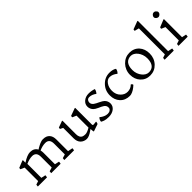

<svg xmlns="http://www.w3.org/2000/svg" viewBox="232 -2034 3285 3285"><g transform="rotate(-45 1875.0 -391.0)"><path d="M374 -438Q306.2 -438 223.6 -400.4V-62.5L301.8 -45.9L303.7 -39.1L298.3 0H79.6L76.2 -4.4L81.1 -41.5L145.5 -62.5V-388.7L77.6 -418.5L72.8 -424.3L77.6 -450.7L206.1 -502.4L214.4 -498V-438Q326.7 -511.7 397.9 -511.7Q493.2 -511.7 531.7 -438Q536.6 -442.9 557.1 -454.6L595.7 -475.6Q663.6 -511.7 708.3 -511.7Q752.9 -511.7 781.7 -500Q810.5 -488.3 830.1 -466.8Q869.6 -423.3 869.6 -344.7V-62.5L954.6 -45.9L958.5 -39.1L952.1 0H719.2L717.3 -4.4L721.7 -41.5L791.5 -62.5V-321.8Q791.5 -438 692.9 -438Q621.6 -438 545.4 -402.8Q552.7 -367.2 552.7 -344.7V-62.5L630.4 -45.9L633.8 -39.1L627.4 0H401.4L399.4 -4.4L403.8 -41.5L474.1 -62.5V-321.8Q474.1 -438 374 -438Z M1226.6 -64.9Q1247.6 -56.2 1287.1 -56.2Q1326.7 -56.2 1401.9 -100.1V-389.6L1332.5 -419.9L1329.6 -425.8L1332.5 -452.1L1470.7 -502.4L1480 -499V-97.7Q1480 -87.4 1483.6 -81.5Q1487.3 -75.7 1495.1 -75.7Q1502.9 -75.7 1513.7 -76.7L1534.7 -78.6Q1547.4 -80.1 1561.5 -81.5L1567.4 -74.7L1555.7 -34.2L1422.4 11.2L1415.5 4.4L1409.7 -56.2L1405.3 -57.1L1381.8 -40Q1343.3 -12.2 1308.8 2.7Q1274.4 17.6 1245.4 17.6Q1216.3 17.6 1186 5.6Q1155.8 -6.3 1134.8 -28.3Q1092.3 -72.8 1092.3 -150.4V-402.8L1043.9 -426.8L1039.6 -432.1L1043.9 -459L1162.6 -502.4L1170.4 -498V-172.4Q1170.4 -87.9 1226.6 -64.9Z M1905.8 -412.6Q1843.3 -460.9 1778.3 -460.9Q1734.9 -460.9 1719.7 -418.9Q1714.8 -406.7 1714.8 -388.2Q1714.8 -369.6 1725.3 -352.8Q1735.8 -335.9 1753.2 -322.8Q1770.5 -309.6 1793 -298.8L1837.9 -276.9Q1898.4 -247.6 1919.4 -226.6Q1961.4 -183.6 1961.4 -126.5Q1961.4 -62.5 1907.7 -21.5Q1855.5 17.6 1777.3 17.6Q1711.9 17.6 1675.5 4.2Q1639.2 -9.3 1624.5 -19.5Q1627.9 -64.5 1660.2 -94.2Q1708 -53.2 1763.2 -38.1Q1782.2 -33.2 1800 -33.2Q1817.9 -33.2 1833.7 -37.1Q1849.6 -41 1861.3 -49.8Q1888.2 -68.4 1888.2 -97.9Q1888.2 -127.4 1877.7 -144Q1867.2 -160.6 1849.9 -173.3Q1832.5 -186 1810.5 -196.3L1764.6 -216.8Q1705.6 -243.7 1684.1 -265.6Q1641.6 -309.1 1641.6 -367.7Q1641.6 -429.2 1692.4 -470.7Q1741.7 -511.7 1815.4 -511.7Q1884.8 -511.7 1945.3 -489.7Q1941.9 -467.3 1930.2 -446Q1918.5 -424.8 1905.8 -412.6Z M2403.8 -400.4Q2336.9 -456.5 2266.1 -456.5Q2210.9 -456.5 2170.4 -398.9Q2130.4 -341.8 2130.4 -262.2Q2130.4 -168.5 2189.5 -110.4Q2241.7 -58.6 2309.1 -58.6Q2384.8 -58.6 2435.1 -110.8Q2462.4 -98.6 2462.4 -74.7Q2386.7 -3.9 2317.9 13.7Q2302.7 17.6 2288.1 17.6Q2177.7 17.6 2111.8 -54.7Q2048.8 -123.5 2048.8 -231.4Q2048.8 -347.7 2127.9 -429.7Q2207 -511.7 2317.9 -511.7Q2400.9 -511.7 2446.3 -478.5Q2443.8 -453.6 2431.2 -432.9Q2418.5 -412.1 2403.8 -400.4Z M2542 -239.3Q2542 -294.4 2562.7 -344.7Q2583.5 -395 2619.1 -432.1Q2695.8 -511.7 2801.3 -511.7Q2910.2 -511.7 2976.1 -438.5Q3039.6 -368.2 3039.6 -256.8Q3039.6 -140.6 2963.4 -60.5Q2888.7 17.6 2781.2 17.6Q2675.3 17.6 2607.4 -57.1Q2542 -129.4 2542 -239.3ZM2685.1 -102.1Q2737.8 -37.1 2802.7 -37.1Q2910.2 -37.1 2941.4 -138.7Q2952.6 -174.3 2952.6 -225.6Q2952.6 -276.9 2936.8 -319.8Q2920.9 -362.8 2896.2 -393.3Q2871.6 -423.8 2841.6 -440.7Q2811.5 -457.5 2779.5 -457.5Q2747.6 -457.5 2719 -446Q2690.4 -434.6 2670.4 -411.1Q2650.4 -387.7 2639.6 -351.8Q2628.9 -315.9 2628.9 -266.4Q2628.9 -216.8 2644.5 -174.8Q2660.2 -132.8 2685.1 -102.1Z M3148.4 -41.5 3211.9 -62.5V-691.4L3135.3 -710.9L3129.9 -717.8L3135.3 -744.1L3282.2 -798.8L3290 -794.4V-62.5L3368.2 -45.9L3372.1 -39.1L3364.7 0H3146.5L3144 -4.4Z M3545.4 -607.4Q3526.4 -624.5 3526.4 -640.6Q3526.4 -656.7 3531 -667.2Q3535.6 -677.7 3543.5 -686.5Q3561 -706.1 3584.5 -706.1Q3606 -706.1 3620.6 -693.4Q3646 -671.4 3646 -650.9Q3646 -628.9 3632.6 -615Q3619.1 -601.1 3607.9 -595.7Q3596.7 -590.3 3585.7 -590.3Q3574.7 -590.3 3564.2 -595Q3553.7 -599.6 3545.4 -607.4ZM3484.9 -41.5 3549.3 -62.5V-385.3L3481.4 -414.1L3476.1 -419.9L3481.4 -446.3L3619.1 -502.4L3627.4 -498V-62.5L3705.6 -45.9L3707.5 -39.1L3702.1 0H3483.4L3480 -4.4Z"/></g></svg>

Font: Trykker
Style: Regular
Weight: 400
Designer: Magnus Gaarde
Foundry: Magnus Gaarde
Version: Version 1.001